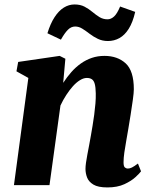

<svg xmlns="http://www.w3.org/2000/svg" viewBox="-20 -810 664 840"><path d="M256.5 -447.5Q273 -473 292 -494.5Q311 -516 333.5 -532Q356 -548 381.8 -556.8Q407.5 -565.5 437 -565.5Q494 -565.5 529.8 -532.8Q565.5 -500 565.5 -419.5Q565.5 -404.5 561.2 -373.5Q557 -342.5 551.5 -308.2Q546 -274 541.5 -247Q537.5 -222 532.5 -195Q527.5 -168 524 -143Q520.5 -118 520.5 -100Q520.5 -82 526.5 -77.2Q532.5 -72.5 539 -72.5Q547.5 -72.5 557.2 -77.2Q567 -82 583.5 -94.5L597 -60.5Q591.5 -52.5 573.2 -35.5Q555 -18.5 524.2 -4.2Q493.5 10 450 10Q409 10 388.5 -2.5Q368 -15 361 -33.5Q354 -52 354 -71Q354 -82 356.2 -98Q358.5 -114 362.2 -133.8Q366 -153.5 370 -174.8Q374 -196 377.5 -216Q381 -236.5 385 -260Q389 -283.5 392.2 -308.2Q395.5 -333 397.5 -357Q399.5 -381 399 -401.5Q398.5 -428.5 394.5 -443Q390.5 -457.5 382 -463.2Q373.5 -469 360 -469Q345.5 -469 329.8 -459.2Q314 -449.5 299 -432.8Q284 -416 270 -394.5Q256 -373 244.5 -348.5L196.5 0H41L104 -469L52 -498L59.5 -539L241 -565.5L266 -553ZM187.5 -664.5Q200.5 -707 218.8 -735Q237 -763 259.2 -776.8Q281.5 -790.5 306 -790.5Q331.5 -790.5 350 -780.8Q368.5 -771 384 -758Q399.5 -745 415.2 -735.2Q431 -725.5 450.5 -725.5Q465.5 -725.5 479 -737.8Q492.5 -750 505.5 -781.5L571.5 -758Q561 -712.5 543.5 -684.5Q526 -656.5 502.8 -643.5Q479.5 -630.5 452 -630.5Q428 -630.5 408.2 -640Q388.5 -649.5 372 -662.2Q355.5 -675 340.2 -684.5Q325 -694 309 -694Q291 -694 276.8 -679.5Q262.5 -665 246.5 -636.5Z"/></svg>

Font: Merriweather 24pt Black
Style: Italic
Weight: 900
Italic angle: -7.8°
Designer: Eben Sorkin
Foundry: Eben Sorkin
Version: Version 2.101